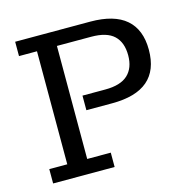

<svg xmlns="http://www.w3.org/2000/svg" viewBox="-90 -673 764 763"><g transform="rotate(-15 292.0 -291.5)"><path d="M37 0V-59H111V-524H37V-583H346Q444 -583 493 -540.5Q542 -498 542 -415Q542 -331 493 -289Q444 -247 346 -247H240V-307H334Q397 -307 427 -335Q457 -363 457 -415Q457 -468 427.5 -496Q398 -524 334 -524H193V-59H290V0Z"/></g></svg>

Font: Rokkitt
Style: Regular
Weight: 400
Designer: Vernon Adams
Foundry: Vernon Adams
Version: Version 3.103